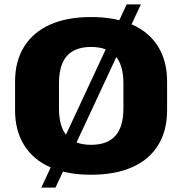

<svg xmlns="http://www.w3.org/2000/svg" viewBox="-20 -789 834 879"><path d="M397 11Q287 11 209.5 -23.5Q132 -58 90.5 -124.5Q49 -191 49 -284V-416Q49 -509 90.5 -575.5Q132 -642 209.5 -676.5Q287 -711 397 -711Q507 -711 585 -676.5Q663 -642 704 -575.5Q745 -509 745 -416V-284Q745 -191 704 -124.5Q663 -58 585 -23.5Q507 11 397 11ZM397 -126Q471 -126 508 -167Q545 -208 545 -293V-407Q545 -492 508 -533Q471 -574 397 -574Q323 -574 286.5 -533Q250 -492 250 -407V-293Q250 -208 286.5 -167Q323 -126 397 -126ZM625 -769 234 70H169L560 -769Z"/></svg>

Font: Pathway Extreme 28pt ExtraBold
Style: Regular
Weight: 800
Designer: Eduardo Rodriguez Tunni
Foundry: Eduardo Rodriguez Tunni
Version: Version 1.001;gftools[0.9.26]